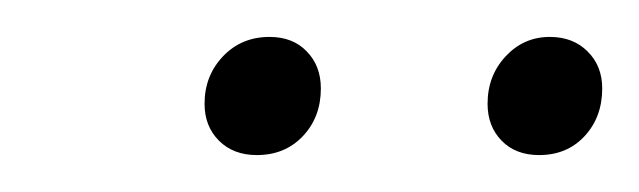

<svg xmlns="http://www.w3.org/2000/svg" viewBox="-20 -751 346 104"><path d="M119.1 -667Q106.4 -667 98.6 -674.8Q90.8 -682.6 90.8 -694.8Q90.8 -710 100.8 -720.5Q110.8 -731 126 -731Q138.7 -731 146.2 -723.1Q153.8 -715.3 153.8 -703.1Q153.8 -687.5 144 -677.2Q134.3 -667 119.1 -667ZM272 -667Q259.3 -667 251.7 -674.8Q244.1 -682.6 244.1 -694.8Q244.1 -710 253.9 -720.5Q263.7 -731 277.8 -731Q290.5 -731 298.3 -723.1Q306.2 -715.3 306.2 -703.1Q306.2 -687.5 296.6 -677.2Q287.1 -667 272 -667Z"/></svg>

Font: Fira Sans Compressed ExtraLight
Style: Italic
Weight: 250
Width: 3
Italic angle: -8°
Designer: Carrois Corporate & Edenspiekermann AG
Foundry: Carrois Corporate GbR & Edenspiekermann AG
Version: Version 4.203;PS 004.203;hotconv 1.0.88;makeotf.lib2.5.64775